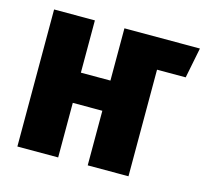

<svg xmlns="http://www.w3.org/2000/svg" viewBox="-84 -641 793 737"><g transform="rotate(15 312.0 -272.5)"><path d="M323.6 0V-216.9H206.2V0H44.1V-544.6H206.2V-336.9H323.6V-544.6H623.6L599.5 -423.6H485.6V0Z"/></g></svg>

Font: FiraCode Nerd Font
Style: Bold
Weight: 700
Designer: Carrois Corporate, Edenspiekermann AG, Nikita Prokopov
Foundry: Carrois Corporate, Edenspiekermann AG, Nikita Prokopov
Version: Version 6.002;Nerd Fonts 2.1.0